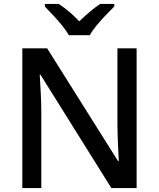

<svg xmlns="http://www.w3.org/2000/svg" viewBox="-20 -961 812 981"><path d="M678 0H549L187 -579H183Q185 -543 188 -491Q191 -439 191 -387V0H94V-714H221L583 -138H587Q586 -155 584.5 -187Q583 -219 581.5 -256Q580 -293 580 -324V-714H678ZM332 -781Q319 -804 297 -831Q275 -858 251 -883.5Q227 -909 209 -928V-941H280Q334 -906 385 -852Q412 -878 439 -901Q466 -924 492 -941H564V-928Q545 -909 520.5 -883.5Q496 -858 473.5 -831Q451 -804 439 -781Z"/></svg>

Font: Noto Sans Syriac Medium
Style: Regular
Weight: 500
Designer: Patrick Giasson and the Monotype Design Team
Foundry: Monotype Imaging Inc.
Version: Version 3.000; ttfautohint (v1.8.4.7-5d5b)